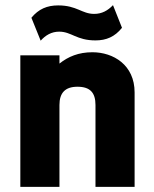

<svg xmlns="http://www.w3.org/2000/svg" viewBox="-20 -726 597 746"><path d="M59 0H211V-318C211 -365 233 -389 281 -389C331 -389 351 -365 351 -318V0H503V-367C503 -474 420 -523 339 -523C285 -523 245 -506 211 -479V-511H59ZM102 -657 138 -568C157 -589 180 -603 210 -603C258 -603 277 -569 351 -569C393 -569 426 -583 454 -618L419 -706C399 -685 376 -672 346 -672C298 -672 279 -705 206 -705C163 -705 130 -691 102 -657Z"/></svg>

Font: Finlandica
Style: Bold
Weight: 700
Designer: Niklas Ekholm, Juho Hiilivirta, Jaakko Suomalainen
Foundry: Helsinki Type Studio
Version: Version 2.000;Glyphs 3.2 (3202)